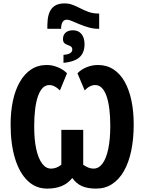

<svg xmlns="http://www.w3.org/2000/svg" viewBox="-20 -1110 857 1140"><path d="M261.2 -939V-962.9Q261.7 -997.6 268.6 -1021.7Q275.4 -1045.9 288.6 -1061Q301.8 -1076.2 320.6 -1083Q339.4 -1089.8 363.8 -1089.8Q389.6 -1089.8 412.6 -1080.8Q435.5 -1071.8 458.3 -1060.1Q481 -1048.3 505.6 -1039.3Q530.3 -1030.3 560.1 -1029.8H568.8V-939H563Q534.7 -939 506.1 -947.3Q477.5 -955.6 452.1 -966.1Q426.8 -976.6 407.5 -984.9Q388.2 -993.2 377.9 -993.2Q359.9 -993.2 351.3 -979.2Q342.8 -965.3 342.8 -939ZM356.9 -736.8V-784.2Q386.2 -786.6 397.7 -795.2Q409.2 -803.7 409.2 -814.9Q409.2 -828.6 400.9 -834Q392.6 -839.4 381.6 -843Q370.6 -846.7 362.3 -854Q354 -861.3 354 -878.9Q354 -902.3 369.6 -916.3Q385.3 -930.2 413.1 -930.2Q445.3 -930.2 463.6 -908.2Q481.9 -886.2 481.9 -847.2Q481.9 -815.4 469.5 -792Q457 -768.6 429.4 -754.9Q401.9 -741.2 356.9 -736.8ZM261.2 9.8Q192.4 10.3 143.6 -37.1Q94.7 -84.5 68.8 -170.4Q43 -256.3 43 -371.1Q43 -446.8 56.6 -511.2Q70.3 -575.7 97.7 -623.5Q125 -671.4 165 -697.8Q205.1 -724.1 257.8 -724.1Q292 -724.1 324.2 -710.4Q356.4 -696.8 377.9 -674.8L335.9 -573.2Q320.3 -588.9 304.4 -596.9Q288.6 -605 272.9 -605Q249.5 -605 232.7 -587.2Q215.8 -569.3 204.8 -537.1Q193.8 -504.9 188.5 -460.4Q183.1 -416 183.1 -362.8Q182.6 -283.7 194.8 -226.8Q207 -169.9 229.7 -139.4Q252.4 -108.9 283.2 -108.9Q298.8 -108.9 314 -114.5Q329.1 -120.1 344.2 -131.8V-338.9H474.1V-131.8Q489.3 -121.1 504.4 -115Q519.5 -108.9 535.2 -108.9Q566.4 -108.9 588.6 -138.9Q610.8 -168.9 622.8 -225.8Q634.8 -282.7 634.8 -362.8Q634.8 -417 629.4 -461.4Q624 -505.9 613 -538.1Q602.1 -570.3 585.2 -587.6Q568.4 -605 544.9 -605Q529.3 -605 513.2 -596.9Q497.1 -588.9 482.9 -573.2L439.9 -674.8Q461.9 -697.8 494.4 -710.9Q526.9 -724.1 561 -724.1Q613.8 -724.1 653.8 -698Q693.8 -671.9 720.5 -624.3Q747.1 -576.7 760.5 -512.2Q773.9 -447.8 773.9 -371.1Q773.9 -284.7 759 -214.1Q744.1 -143.6 715.3 -93.5Q686.5 -43.5 644.8 -16.6Q603 10.3 548.8 9.8Q501 9.8 467.3 -4.6Q433.6 -19 409.2 -53.2Q382.3 -20 345.5 -5.1Q308.6 9.8 261.2 9.8Z"/></svg>

Font: Open Sans Condensed
Style: Regular
Weight: 400
Width: 3
Designer: Monotype Design Team
Foundry: Monotype Imaging Inc.
Version: Version 3.000